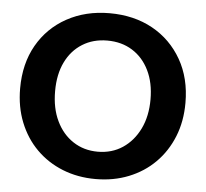

<svg xmlns="http://www.w3.org/2000/svg" viewBox="-50 -726 843 787"><g transform="rotate(5 371.5 -332.0)"><path d="M194.6 -630.6C143.2 -602.3 103.1 -562.8 74.2 -512.1C45.4 -461.4 31 -402.2 31 -334.6C31 -283.6 39.4 -237.1 56.3 -195C73.2 -152.9 96.8 -116.6 127.3 -86.2C157.8 -55.8 193.7 -32.3 235.2 -15.7C276.7 0.9 322 9.2 371.2 9.2C420.3 9.2 465.7 0.9 507.2 -15.7C548.7 -32.3 584.7 -55.8 615 -86.2C645.4 -116.6 669.1 -152.9 686.1 -195C703 -237.1 711.3 -283.3 711.3 -333.7C711.3 -401.3 696.8 -460.6 667.6 -511.6C638.4 -562.6 598.3 -602.3 547.3 -630.6C496.3 -658.8 437.3 -673 370.3 -673C304.6 -673 246 -658.8 194.7 -630.6ZM542.6 -454.5C559.2 -420.7 567.4 -381 567.4 -335.6C567.4 -289.5 559 -249.1 542.1 -214.3C525.1 -179.6 502 -152.4 472.5 -132.7C443 -113.1 408.9 -103.2 370.2 -103.2C332.1 -103.2 298.2 -112.9 268.8 -132.3C239.3 -151.6 216.2 -178.7 199.7 -213.4C183 -248.1 174.8 -288.8 174.8 -335.6C174.8 -381.7 182.9 -421.4 199.2 -454.9C215.4 -488.4 238.4 -514.4 267.9 -532.8C297.4 -551.3 331.5 -560.5 370.2 -560.5C409.6 -560.5 444 -551.3 473.5 -532.8C503 -514.4 526.1 -488.3 542.6 -454.5Z"/></g></svg>

Font: Diatome Awesome Bold
Style: Regular
Weight: 400
Designer: 15.100.17
Foundry: 15.100.17
Version: Version 1.010;Fontself Maker 3.5.8